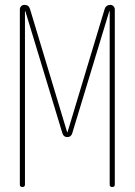

<svg xmlns="http://www.w3.org/2000/svg" viewBox="-20 -750 540 770"><path d="M59.6 -9.8V-711.9Q59.6 -719.7 64.9 -725.1Q70.3 -730.5 78.1 -730.5Q95.7 -730.5 100.6 -712.9L249 -220.7Q249 -219.7 250 -219.7Q251 -219.7 251 -220.7L399.4 -712.9Q404.3 -729.5 421.9 -730.5Q429.7 -730.5 435.1 -725.1Q440.4 -719.7 440.4 -711.9V-9.8Q440.4 0 430.2 0Q419.9 0 419.9 -9.8V-704.1Q419.9 -705.1 418.9 -705.1Q418 -705.1 418 -704.1L269.5 -214.8Q264.6 -200.2 250 -200.2Q235.4 -200.2 230.5 -214.8L82 -704.1Q82 -705.1 81.1 -705.1Q80.1 -705.1 80.1 -704.1V-9.8Q80.1 0 69.8 0Q59.6 0 59.6 -9.8Z"/></svg>

Font: Rounded Mgen+ 1m thin
Style: Regular
Weight: 100
Designer: [Source Han Sans]
Ryoko NISHIZUKA  (kana & ideographs); Paul D. Hunt (Latin, Greek & Cyrillic); Wenlong ZHANG  (bopomofo
Version: Version 1.059.20150602